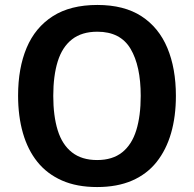

<svg xmlns="http://www.w3.org/2000/svg" viewBox="-20 -745 784 775"><path d="M690 -358Q690 -275 670.5 -207.5Q651 -140 612 -91Q573 -42 513 -16Q453 10 372 10Q290 10 230 -16.5Q170 -43 131 -91.5Q92 -140 72.5 -208Q53 -276 53 -359Q53 -470 87.5 -552Q122 -634 193 -679.5Q264 -725 373 -725Q481 -725 551 -679.5Q621 -634 655.5 -551.5Q690 -469 690 -358ZM195 -358Q195 -277 213 -219Q231 -161 270.5 -130Q310 -99 372 -99Q434 -99 473 -130Q512 -161 530 -219Q548 -277 548 -358Q548 -479 507 -548Q466 -617 373 -617Q310 -617 270.5 -586Q231 -555 213 -497Q195 -439 195 -358Z"/></svg>

Font: Noto Sans Display SemiBold
Style: Regular
Weight: 600
Designer: Monotype Design Team
Foundry: Monotype Imaging Inc.
Version: Version 2.003